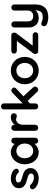

<svg xmlns="http://www.w3.org/2000/svg" viewBox="1399 -2179 980 3818"><g transform="rotate(-90 1889.0 -270.0)"><path d="M259 10C352 10 456 -47 456 -150C456 -267 361 -295 280 -317C221 -333 170 -346 170 -392C170 -442 216 -447 246 -447C295 -447 334 -428 357 -399C374 -383 405 -380 425 -396C453 -419 446 -450 431 -470C389 -523 310 -545 249 -545C151 -545 55 -486 55 -387C55 -269 156 -242 239 -219C298 -203 348 -188 348 -145C348 -93 299 -87 270 -86C206 -86 167 -108 129 -147C106 -170 81 -170 60 -157C26 -135 30 -102 43 -83C95 -13 180 10 259 10Z M939 -61C939 -26 964 0 999 0C1034 0 1059 -26 1059 -61V-474C1059 -510 1034 -535 999 -535C964 -535 939 -509 939 -474V-464C904 -509 844 -545 774 -545C641 -545 531 -426 531 -267C531 -107 637 10 769 10C841 10 906 -28 939 -76ZM651 -267C651 -362 710 -435 797 -435C885 -435 944 -362 944 -267C944 -172 885 -100 797 -100C710 -100 651 -172 651 -267Z M1317 -61V-298C1317 -394 1373 -440 1422 -440C1449 -440 1467 -426 1492 -426C1519 -426 1546 -444 1546 -488C1546 -519 1515 -545 1475 -545C1412 -545 1349 -517 1317 -461V-474C1317 -509 1292 -535 1257 -535C1222 -535 1197 -509 1197 -474V-61C1197 -26 1222 0 1257 0C1292 0 1317 -26 1317 -61Z M1742 -61V-166L1791 -211L1971 -21C1983 -8 1999 -1 2015 -1C2042 -1 2076 -25 2076 -60C2076 -75 2070 -91 2057 -105L1882 -295L2033 -434C2049 -448 2057 -464 2057 -479C2057 -503 2031 -535 2000 -535C1985 -535 1969 -529 1956 -516L1742 -309V-679C1742 -714 1717 -740 1682 -740C1647 -740 1622 -714 1622 -679V-61C1622 -26 1647 0 1682 0C1717 0 1742 -26 1742 -61Z M2395 -545C2243 -545 2123 -431 2123 -267C2123 -103 2243 10 2395 10C2546 10 2667 -103 2667 -267C2667 -431 2546 -545 2395 -545ZM2395 -100C2311 -100 2243 -167 2243 -267C2243 -368 2311 -435 2395 -435C2479 -435 2547 -368 2547 -267C2547 -167 2479 -100 2395 -100Z M3101 0C3133 0 3157 -24 3157 -55C3157 -87 3133 -110 3101 -110H2891L3132 -431C3147 -449 3148 -462 3149 -475C3152 -509 3127 -535 3096 -535H2788C2756 -535 2732 -512 2732 -481C2732 -449 2756 -425 2788 -425H2983L2744 -107C2728 -87 2726 -74 2725 -54C2724 -30 2745 0 2779 0Z M3589 -474V-218C3589 -141 3549 -100 3480 -100C3412 -100 3372 -131 3372 -218V-474C3372 -509 3347 -535 3312 -535C3277 -535 3252 -509 3252 -474V-182C3252 -66 3326 10 3438 10C3507 10 3558 -11 3591 -55V-45C3591 57 3540 90 3452 90C3406 90 3372 73 3356 68C3345 64 3337 61 3326 61C3296 61 3276 88 3276 118C3276 143 3292 162 3325 176C3356 189 3409 200 3455 200C3595 200 3709 135 3709 -49V-474C3709 -509 3684 -535 3649 -535C3614 -535 3589 -509 3589 -474Z"/></g></svg>

Font: Hotpoint
Style: Bold
Weight: 700
Designer: Andrew Paglinawan, Luciano Perondi, Riccardo Olocco
Foundry: CAST Cooperativa Anonima Servizi Tipografici
Version: Version 1.000;PS 2.1;hotconv 16.6.51;makeotf.lib2.5.65220